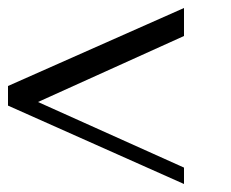

<svg xmlns="http://www.w3.org/2000/svg" viewBox="-20 -548 577 480"><path d="M440 -88V-129L75 -293L440 -458V-528L0 -333V-284Z"/></svg>

Font: Neocyr
Style: Regular
Weight: 400
Designer: Viktar Palstsiuk <vipals@gmail.com>
Version: 1.00